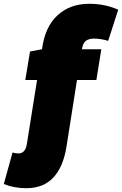

<svg xmlns="http://www.w3.org/2000/svg" viewBox="-112 -770 642 1010"><path d="M26 220Q-38 220 -92 198L-46 32Q-37 35 -28.5 36Q-20 37 -13 37Q3 37 14.5 24.5Q26 12 30 -17L83 -349H21L46 -499L109 -511Q124 -628 190 -689Q256 -750 357 -750Q402 -750 440.5 -741.5Q479 -733 510 -719L457 -555Q442 -560 421 -563.5Q400 -567 383 -567Q356 -567 340 -555.5Q324 -544 319 -511H421L395 -349H293L238 0Q221 108 168.5 164Q116 220 26 220Z"/></svg>

Font: Georama Black
Style: Italic
Weight: 900
Italic angle: -9°
Designer: Jean-Baptiste Levee
Foundry: Production Type
Version: Version 1.000